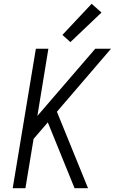

<svg xmlns="http://www.w3.org/2000/svg" viewBox="-20 -992 616 1012"><path d="M47 0H114L157 -260L232 -347L373 0H444L280 -403L565 -735H482L177 -381L235 -735H169ZM351 -770 515 -926 463 -972 309 -808Z"/></svg>

Font: Iosevka Sparkle Light Oblique
Style: Regular
Weight: 300
Italic angle: -9°
Designer: Belleve Invis
Foundry: Belleve Invis
Version: Version 4.5.0; ttfautohint (v1.8.3)